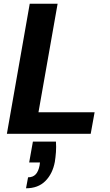

<svg xmlns="http://www.w3.org/2000/svg" viewBox="-20 -720 592 1033"><path d="M17 0 140 -700H290L187 -116H489L468 0ZM120 293 131 234Q157 234 172 218Q187 202 193 170L195 154H137L157 42H281Q283 71 281 98.5Q279 126 275 151Q263 215 224 254Q185 293 120 293Z"/></svg>

Font: DM Sans 28pt Black
Style: Italic
Weight: 900
Italic angle: -10°
Version: Version 4.004;gftools[0.9.30]